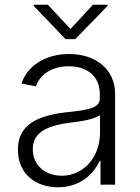

<svg xmlns="http://www.w3.org/2000/svg" viewBox="-20 -783 592 814"><path d="M226 11C307 11 370 -32 402 -100H406V0H468V-386C468 -486 389 -554 273 -554C172 -554 96 -504 71 -429L132 -417C151 -471 204 -502 272 -502C352 -502 403 -457 403 -386V-363C403 -323 342 -315 261 -307C111 -290 56 -237 56 -148C56 -44 133 11 226 11ZM119 -150C119 -211 160 -248 278 -263C331 -269 379 -278 404 -295V-221C404 -113 331 -38 242 -38C172 -38 119 -82 119 -150ZM123 -758 258 -617H299L436 -758V-763H374L279 -660L183 -763H123Z"/></svg>

Font: Wafeq Light
Style: Regular
Weight: 300
Designer: Rasmus Andersson & Azza Alameddine
Foundry: Google & TypeTogether
Version: Version 3.000;January 28, 2025;FontCreator 15.0.0.3014 64-bi